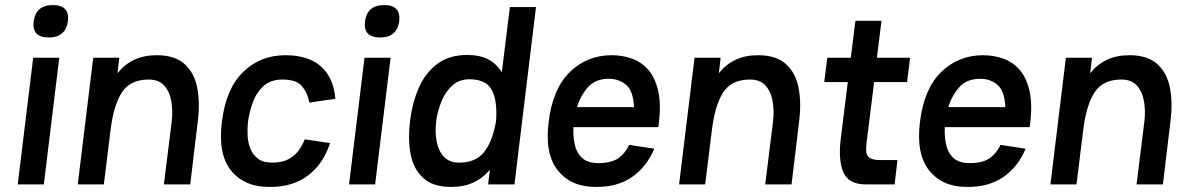

<svg xmlns="http://www.w3.org/2000/svg" viewBox="-20 -728 4690 758"><path d="M113 -643Q121 -708 189 -708Q256 -708 248 -643Q244 -613 225 -596.5Q206 -580 174 -580Q138 -580 123.5 -596.5Q109 -613 113 -643ZM111 -500H214L153 0H50Z M287 0 348 -500H451L444 -439Q472 -474 510 -492Q548 -510 599 -510Q671 -510 709.5 -474.5Q748 -439 759 -380Q770 -321 761 -250L731 0H627L658 -249Q663 -292 656 -330Q649 -368 627.5 -391Q606 -414 567 -414Q494 -414 461 -363Q428 -312 416 -211L390 0Z M1043 10Q944 10 892 -55Q840 -120 856 -247Q872 -378 940 -444Q1008 -510 1107 -510Q1198 -510 1247.5 -465.5Q1297 -421 1304 -338L1201 -323Q1195 -360 1173 -387Q1151 -414 1095 -414Q1048 -414 1019.5 -387.5Q991 -361 977.5 -322.5Q964 -284 959 -247Q956 -221 957.5 -193Q959 -165 968.5 -141Q978 -117 998.5 -101.5Q1019 -86 1055 -86Q1094 -86 1119 -99.5Q1144 -113 1159.5 -134.5Q1175 -156 1183 -178L1283 -163Q1256 -80 1195 -34.5Q1134 11 1043 10Z M1421 -643Q1429 -708 1497 -708Q1564 -708 1556 -643Q1552 -613 1533 -596.5Q1514 -580 1482 -580Q1446 -580 1431.5 -596.5Q1417 -613 1421 -643ZM1419 -500H1522L1461 0H1358Z M1825 -511Q1875 -511 1908.5 -493Q1942 -475 1961 -442L1993 -700H2096L2011 0H1907L1914 -58Q1887 -25 1849 -7.5Q1811 10 1761 10Q1689 10 1650.5 -25.5Q1612 -61 1601 -120Q1590 -179 1599 -249V-250V-252Q1608 -323 1633.5 -381.5Q1659 -440 1706 -475.5Q1753 -511 1825 -511ZM1833 -415Q1794 -415 1767 -391.5Q1740 -368 1724 -330.5Q1708 -293 1702 -250Q1697 -206 1704 -169Q1711 -132 1732.5 -109Q1754 -86 1793 -86Q1856 -86 1889 -125Q1922 -164 1937 -242L1939 -259Q1943 -336 1920 -375.5Q1897 -415 1833 -415Z M2464 -156 2563 -141Q2533 -69 2475 -29Q2417 11 2331 10Q2234 10 2182 -55.5Q2130 -121 2146 -247Q2162 -378 2230 -444Q2298 -510 2395 -510Q2437 -510 2475 -496.5Q2513 -483 2540.5 -451Q2568 -419 2579.5 -364Q2591 -309 2579 -226H2244Q2242 -193 2248.5 -160Q2255 -127 2277 -105.5Q2299 -84 2343 -84Q2395 -84 2422.5 -104.5Q2450 -125 2464 -156ZM2384 -417Q2330 -417 2300.5 -383Q2271 -349 2258 -305H2483Q2480 -370 2451.5 -393.5Q2423 -417 2384 -417Z M2661 0 2722 -500H2825L2818 -439Q2846 -474 2884 -492Q2922 -510 2973 -510Q3045 -510 3083.5 -474.5Q3122 -439 3133 -380Q3144 -321 3135 -250L3105 0H3001L3032 -249Q3037 -292 3030 -330Q3023 -368 3001.5 -391Q2980 -414 2941 -414Q2868 -414 2835 -363Q2802 -312 2790 -211L2764 0Z M3246 -500H3339L3357 -646H3460L3442 -500H3573L3561 -404H3431L3402 -172Q3399 -149 3399.5 -132Q3400 -115 3412.5 -105.5Q3425 -96 3456 -96H3523L3512 0H3398Q3330 0 3309.5 -48Q3289 -96 3299 -178L3327 -404H3234Z M3930 -156 4029 -141Q3999 -69 3941 -29Q3883 11 3797 10Q3700 10 3648 -55.5Q3596 -121 3612 -247Q3628 -378 3696 -444Q3764 -510 3861 -510Q3903 -510 3941 -496.5Q3979 -483 4006.5 -451Q4034 -419 4045.5 -364Q4057 -309 4045 -226H3710Q3708 -193 3714.5 -160Q3721 -127 3743 -105.5Q3765 -84 3809 -84Q3861 -84 3888.5 -104.5Q3916 -125 3930 -156ZM3850 -417Q3796 -417 3766.5 -383Q3737 -349 3724 -305H3949Q3946 -370 3917.5 -393.5Q3889 -417 3850 -417Z M4127 0 4188 -500H4291L4284 -439Q4312 -474 4350 -492Q4388 -510 4439 -510Q4511 -510 4549.5 -474.5Q4588 -439 4599 -380Q4610 -321 4601 -250L4571 0H4467L4498 -249Q4503 -292 4496 -330Q4489 -368 4467.5 -391Q4446 -414 4407 -414Q4334 -414 4301 -363Q4268 -312 4256 -211L4230 0Z"/></svg>

Font: Haskoy SemiBold
Style: Italic
Weight: 600
Designer: Ertekin Erdin
Foundry: Ertekin Erdin
Version: Version 2.000; ttfautohint (v1.8.4.7-5d5b)